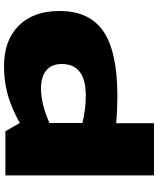

<svg xmlns="http://www.w3.org/2000/svg" viewBox="65 -845 790 960"><g transform="rotate(90 460.0 -365.0)"><path d="M636 3 595 -69Q520 -27 453 -8.5Q386 10 312 10Q182 10 108.5 -63.5Q35 -137 35 -267Q35 -418 137.5 -487.5Q240 -557 462 -557Q528 -557 596 -551V-740H857V3ZM595 -217V-382Q528 -399 459 -399Q300 -399 300 -279Q300 -229 331.5 -202Q363 -175 423 -175Q498 -175 595 -217Z"/></g></svg>

Font: Georama Extra Expanded ExtraBold
Style: Regular
Weight: 800
Width: 8
Designer: Jean-Baptiste Levee
Foundry: Production Type
Version: Version 1.000